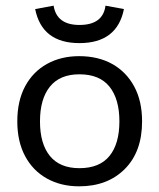

<svg xmlns="http://www.w3.org/2000/svg" viewBox="-20 -642 561 677"><path d="M259 -444Q326 -444 375.5 -416.5Q425 -389 453 -337.5Q481 -286 481 -214Q481 -107 420 -46Q359 15 259 15Q195 15 145.5 -12.5Q96 -40 68.5 -91.5Q41 -143 41 -214Q41 -286 68.5 -337.5Q96 -389 145.5 -416.5Q195 -444 259 -444ZM260 -380Q191 -380 156 -336.5Q121 -293 121 -214Q121 -135 156 -92Q191 -49 260 -49Q331 -49 366 -92Q401 -135 401 -214Q401 -293 366 -336.5Q331 -380 260 -380ZM260 -490Q128 -490 104 -610L169 -622Q180 -554 260 -554Q343 -554 352 -622L417 -610Q393 -490 260 -490Z"/></svg>

Font: Podkova
Style: Regular
Weight: 400
Designer: Ilya Yudin
Foundry: Cyreal (www.cyreal.org)
Version: Version 2.103